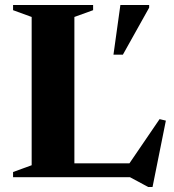

<svg xmlns="http://www.w3.org/2000/svg" viewBox="-20 -705 691 764"><path d="M587 39H569.5L497 0H185.5V-55H537.5L481 -34.5L615 -231L640 -225ZM276 -637.5V0H32V-20.5L106 -47.5V-637.5L32 -664.5V-685H350.5V-664.5ZM431.5 -487.5 459 -685H573.5V-674.5L469 -487.5Z"/></svg>

Font: Newsreader 36pt
Style: Bold
Weight: 700
Designer: Hugues Gentile
Foundry: Production Type
Version: Version 1.003